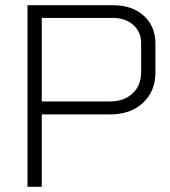

<svg xmlns="http://www.w3.org/2000/svg" viewBox="-20 -720 657 740"><path d="M86 -700H415Q489 -700 534 -659.5Q579 -619 579 -552V-441Q579 -368 531 -323.5Q483 -279 404 -279H141V0H86ZM403 -329Q458 -329 491 -360Q524 -391 524 -442V-553Q524 -597 493.5 -624Q463 -651 414 -651H141V-329Z"/></svg>

Font: Bai Jamjuree Light
Style: Regular
Weight: 300
Designer: Katatrad Aksorn Co.,Ltd.
Foundry: Cadson Demak Co.,Ltd.
Version: Version 1.000; ttfautohint (v1.6)